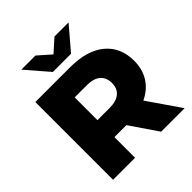

<svg xmlns="http://www.w3.org/2000/svg" viewBox="-241 -1066 1223 1223"><g transform="rotate(-45 370.0 -454.5)"><path d="M69.8 0V-700.2H382.8Q535.2 -700.2 618.2 -631.3Q701.2 -562.5 701.2 -440.9Q701.2 -364.3 665.5 -308.1Q629.9 -252 563 -220.2L714.8 0H502.9L376 -186H268.1V0ZM268.1 -338.9H377.9Q438.5 -338.9 469.7 -365.5Q501 -392.1 501 -440.9Q501 -490.2 469.7 -517.1Q438.5 -543.9 377.9 -543.9H268.1ZM284.2 -756.8 152.8 -909.2H279.8L366.2 -833L451.2 -909.2H578.1L448.2 -756.8Z"/></g></svg>

Font: Montserrat ExtraBold
Style: Regular
Weight: 800
Designer: Julieta Ulanovsky
Foundry: Julieta Ulanovsky
Version: Version 9.000